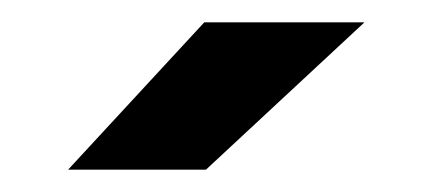

<svg xmlns="http://www.w3.org/2000/svg" viewBox="-20 -708 384 172"><path d="M41 -556 163 -688H306.5L164.5 -556Z"/></svg>

Font: Tourney Condensed Black
Style: Regular
Weight: 900
Width: 3
Designer: Tyler Finck
Foundry: Etcetera Type Co
Version: Version 1.010; ttfautohint (v1.8.3)